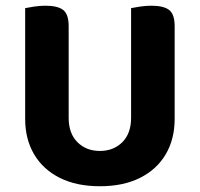

<svg xmlns="http://www.w3.org/2000/svg" viewBox="-20 -636 700 673"><path d="M330.1 16.8Q248.2 16.8 189.5 -12.6Q130.8 -42 99.5 -95.2Q68.2 -148.3 68.2 -219.1V-285.2H220.7V-223.1Q220.7 -168.2 251.5 -137.5Q282.3 -106.9 330.1 -106.9Q377.8 -106.9 408.7 -137.5Q439.5 -168.2 439.5 -223.1V-285.2H592.2V-219.1Q592.2 -148.3 560.9 -95.2Q529.6 -42 470.9 -12.6Q412.2 16.8 330.1 16.8ZM220.7 -254.8H68.2V-607.5Q78.6 -609.5 98.9 -612.8Q119.3 -616 138.9 -616Q182.2 -616 201.4 -601.1Q220.7 -586.1 220.7 -544.1ZM592.2 -253.3H439.5V-607.5Q449.8 -609.5 470.2 -612.8Q490.6 -616 510.2 -616Q553.4 -616 572.8 -601.1Q592.2 -586.1 592.2 -544.1Z"/></svg>

Font: Baloo Paaji 2
Style: Regular
Weight: 400
Designer: Shuchita Grover, Noopur Datye and Ek Type
Foundry: Ek Type
Version: Version 1.700